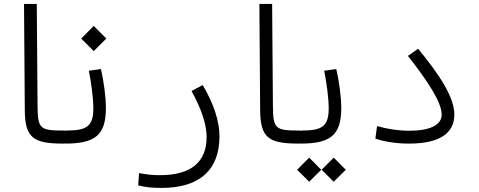

<svg xmlns="http://www.w3.org/2000/svg" viewBox="-20 -713 2384 956"><path d="M296.4 2C311 2 317.9 -9.8 317.9 -35.2C317.9 -53.2 312 -63 302.2 -63C179.7 -63 168 -69.3 167 -184.6L163.1 -693.4H99.6L103.5 -162.6C104.5 -23.9 149.4 2 296.4 2Z M304.2 2C453.1 2 507.3 -39.6 507.3 -175.3C507.3 -225.1 497.6 -306.2 482.4 -369.1L422.4 -360.8C434.6 -301.8 444.8 -220.7 444.8 -174.8C444.8 -83 411.6 -63 309.6 -63ZM446.8 -458.5 509.3 -521 446.8 -584 384.3 -521Z M783.7 222.7C973.6 222.7 1072.8 133.8 1072.8 -34.7C1072.8 -108.9 1044.4 -196.3 989.3 -289.6L933.6 -259.8C984.4 -168 1008.8 -91.3 1008.8 -31.2C1008.8 96.2 928.7 159.2 775.9 159.2C733.9 159.2 709 155.3 672.4 148.9L668 210C702.1 218.8 738.3 222.7 783.7 222.7Z M1468.3 2C1482.9 2 1489.7 -9.8 1489.7 -35.2C1489.7 -53.2 1483.9 -63 1474.1 -63C1351.6 -63 1339.8 -69.3 1338.9 -184.6L1335 -693.4H1271.5L1275.4 -162.6C1276.4 -23.9 1321.3 2 1468.3 2Z M1476.1 2C1625 2 1679.2 -39.6 1679.2 -175.3C1679.2 -225.1 1669.4 -306.2 1654.3 -369.1L1594.2 -360.8C1606.4 -301.8 1616.7 -220.7 1616.7 -174.8C1616.7 -83 1583.5 -63 1481.4 -63ZM1519.5 191.9 1579.6 132.3 1519.5 71.8 1459.5 132.3ZM1641.6 191.9 1701.7 132.3 1641.6 71.8 1581.5 132.3Z M2016.6 2C2174.3 2 2242.2 -53.2 2242.2 -142.1C2242.2 -230.5 2166.5 -342.8 2062 -470.2L2011.2 -434.6C2110.8 -307.6 2179.2 -203.6 2179.2 -142.1C2179.2 -90.8 2121.1 -62 2017.6 -62C1963.9 -62 1910.6 -70.3 1857.4 -85L1849.1 -22.9C1897.5 -5.9 1959.5 2 2016.6 2Z"/></svg>

Font: Cascadia Code Light
Style: Regular
Weight: 300
Monospace: yes
Designer: Aaron Bell
Foundry: Saja Typeworks
Version: Version 2404.023